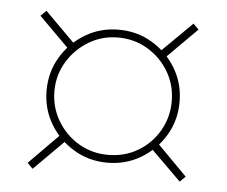

<svg xmlns="http://www.w3.org/2000/svg" viewBox="-38 -505 577 489"><g transform="rotate(5 250.0 -260.0)"><path d="M250 -90Q203 -90 164.5 -113Q126 -136 103 -174.5Q80 -213 80 -260Q80 -307 103 -345.5Q126 -384 164.5 -407Q203 -430 250 -430Q297 -430 335.5 -407Q374 -384 397 -345.5Q420 -307 420 -260Q420 -213 397 -174.5Q374 -136 335.5 -113Q297 -90 250 -90ZM62 -58 48 -72 129 -154 143 -139ZM438 -58 356 -139 371 -154 452 -72ZM129 -367 48 -448 62 -462 143 -381ZM250 -110Q292 -110 326 -130Q360 -150 380 -184.5Q400 -219 400 -260Q400 -301 380 -335Q360 -369 326 -389.5Q292 -410 250 -410Q209 -410 175 -389.5Q141 -369 120.5 -335Q100 -301 100 -260Q100 -219 120.5 -184.5Q141 -150 175 -130Q209 -110 250 -110ZM371 -367 356 -381 438 -462 452 -448Z"/></g></svg>

Font: M PLUS Code Latin Thin
Style: Regular
Weight: 250
Designer: Coji Morishita
Foundry: UNDERFOREST DESIGN
Version: Version 1.002; ttfautohint (v1.8.3)